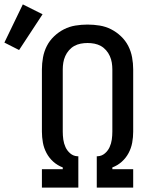

<svg xmlns="http://www.w3.org/2000/svg" viewBox="-99 -855 719 875"><path d="M92 0V-84H187V-92Q163 -101 144 -118Q125 -135 113 -157.5Q101 -180 96.5 -205Q92 -230 92 -255V-539Q92 -566 97 -593.5Q102 -621 114.5 -645.5Q127 -670 147.5 -689.5Q168 -709 192.5 -721.5Q217 -734 244.5 -738.5Q272 -743 300 -743Q328 -743 355.5 -738.5Q383 -734 407.5 -721.5Q432 -709 452.5 -689.5Q473 -670 485.5 -645.5Q498 -621 503 -593.5Q508 -566 508 -539V-255Q508 -230 503.5 -205Q499 -180 487 -157.5Q475 -135 456 -118Q437 -101 413 -92V-84H508V0H342V-143H347Q365 -144 379 -156Q393 -168 400.5 -184.5Q408 -201 410.5 -219Q413 -237 413 -255V-539Q413 -554 410.5 -569.5Q408 -585 401.5 -599.5Q395 -614 384.5 -626Q374 -638 360.5 -645.5Q347 -653 331.5 -656Q316 -659 300 -659Q284 -659 268.5 -656Q253 -653 239.5 -645.5Q226 -638 215.5 -626Q205 -614 198.5 -599.5Q192 -585 189.5 -569.5Q187 -554 187 -539V-255Q187 -237 189.5 -219Q192 -201 199.5 -184.5Q207 -168 221 -156Q235 -144 253 -143H258V0ZM-12 -627 -79 -661 5 -835 95 -790Z"/></svg>

Font: Iosevka Slab Medium Extended
Style: Regular
Weight: 500
Width: 7
Monospace: yes
Designer: Belleve Invis
Foundry: Belleve Invis
Version: Version 11.1.1; ttfautohint (v1.8.3)